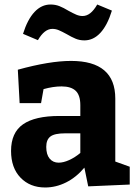

<svg xmlns="http://www.w3.org/2000/svg" viewBox="-20 -818 605 851"><path d="M555 -79V0L371 8L354 -75Q318 -32 273 -9.5Q228 13 180 13Q113 13 71 -30.5Q29 -74 29 -149Q29 -230 82 -267Q135 -304 243 -304H336V-352Q336 -396 315.5 -415.5Q295 -435 253 -435Q216 -435 173 -423L162 -361H67L59 -509Q200 -548 295 -548Q491 -548 491 -381V-102ZM240 -97Q261 -97 286.5 -108.5Q312 -120 336 -140V-227H268Q222 -227 203.5 -213Q185 -199 185 -167Q185 -133 200 -115Q215 -97 240 -97ZM275 -667Q255 -678 241 -684Q227 -690 212 -690Q177 -690 148 -640L82 -668Q102 -732 133 -765Q164 -798 204 -798Q225 -798 243 -791Q261 -784 284 -770Q304 -759 318 -753Q332 -747 346 -747Q364 -747 380 -759.5Q396 -772 411 -798L476 -771Q456 -706 425 -672.5Q394 -639 354 -639Q333 -639 315 -646.5Q297 -654 275 -667Z"/></svg>

Font: Bitter Pro OGT
Style: Bold
Weight: 700
Designer: Sol Matas, and Bitter project Authors
Foundry: Sol Matas
Version: Version 2.110